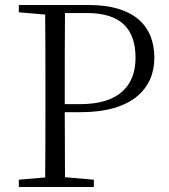

<svg xmlns="http://www.w3.org/2000/svg" viewBox="-20 -745 674 765"><path d="M55 -696 160 -687C161 -590 161 -490 161 -390V-335C161 -235 161 -136 160 -38L55 -29V0H354V-29L239 -39L238 -298H301C507 -298 595 -392 595 -515C595 -644 511 -725 335 -725H55ZM238 -330V-390C238 -492 238 -594 239 -693H327C460 -693 520 -631 520 -515C520 -406 457 -330 299 -330Z"/></svg>

Font: Noto Serif TC Light
Style: Regular
Weight: 300
Designer: Ryoko NISHIZUKA 西塚涼子 (kana & ideographs); Frank Grießhammer (Latin, Greek & Cyrillic); Wenlong ZHANG 张文龙 (bopomofo); San
Foundry: Adobe
Version: Version 2.001;hotconv 1.1.0;makeotfexe 2.6.0